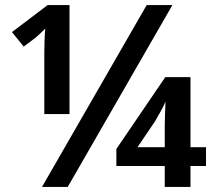

<svg xmlns="http://www.w3.org/2000/svg" viewBox="-20 -734 838 754"><path d="M145 0 556 -714H657L246 0ZM154 -526Q154 -548 155 -577.5Q156 -607 158 -622Q150 -614 138.5 -603Q127 -592 117 -584L73 -551L27 -608L167 -714H253V-286H154ZM627 0V-82H437V-149L629 -431H728V-156H789V-82H728V0ZM520 -156H627V-241Q627 -261 628 -286Q629 -311 630 -335Q625 -322 611.5 -297.5Q598 -273 589 -258Z"/></svg>

Font: Noto Sans SemiBold
Style: Regular
Weight: 600
Designer: Monotype Design Team
Foundry: Monotype Imaging Inc.
Version: Version 2.007